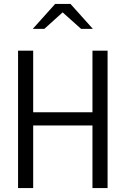

<svg xmlns="http://www.w3.org/2000/svg" viewBox="-20 -958 640 978"><path d="M72 0V-700H149V-386H451V-700H528V0H451V-319H149V0ZM147 -811 261 -938H339L453 -811H393L299 -895L206 -811Z"/></svg>

Font: Red Hat Mono
Style: Regular
Weight: 300
Monospace: yes
Designer: Pentagram, MCKL
Foundry: Pentagram, MCKL
Version: Version 1.023